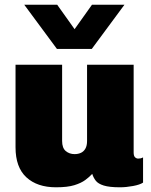

<svg xmlns="http://www.w3.org/2000/svg" viewBox="-20 -786 640 816"><path d="M218 10Q138 10 92 -32.5Q46 -75 46 -160V-511H244V-187Q244 -157 259.5 -144Q275 -131 297 -131Q312 -131 324 -136.5Q336 -142 343 -154.5Q350 -167 350 -187V-511H548V-138Q548 -123 554 -117.5Q560 -112 567 -112Q573 -112 577.5 -113Q582 -114 588 -117V-10Q575 -1 545.5 4.5Q516 10 490 10Q445 10 421 2.5Q397 -5 387 -18Q377 -31 372 -47Q360 -34 342.5 -21Q325 -8 296 1Q267 10 218 10ZM509 -766 370 -578H222L83 -766H223L297 -662L371 -766Z"/></svg>

Font: Chivo Mono Medium Black
Style: Regular
Weight: 900
Monospace: yes
Version: Version 1.008